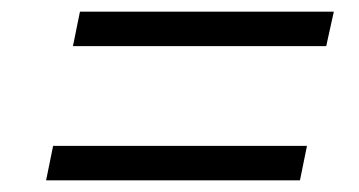

<svg xmlns="http://www.w3.org/2000/svg" viewBox="-20 -514 615 329"><path d="M105 -435 117 -494H552L539 -435ZM59 -205 71 -264H506L494 -205Z"/></svg>

Font: MOST Montserrat
Style: Italic
Weight: 400
Italic angle: -11.3°
Designer: Julieta Ulanovsky
Foundry: Julieta Ulanovsky
Version: Version 8.000;March 11, 2024;FontCreator 15.0.0.2926 64-bit